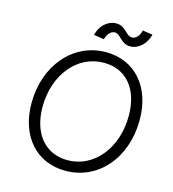

<svg xmlns="http://www.w3.org/2000/svg" viewBox="-129 -1000 1012 1123"><g transform="rotate(15 376.5 -439.0)"><path d="M370 16C569 16 714 -153 714 -383C714 -584 597 -716 422 -716C225 -716 77 -545 77 -316C77 -116 194 16 370 16ZM366 -47C231 -47 145 -150 145 -311C145 -507 266 -653 426 -653C562 -653 646 -552 646 -390C646 -194 526 -47 366 -47ZM548 -785C598 -785 643 -827 657 -885L596 -894C589 -861 569 -838 545 -838C507 -838 495 -894 436 -894C383 -894 339 -850 327 -795L389 -786C397 -816 417 -841 441 -841C477 -841 490 -785 548 -785Z"/></g></svg>

Font: Uncut Sans Book Italic
Style: Regular
Weight: 350
Italic angle: -11°
Designer: Kasper Nordkvist
Foundry: UNCUT.wtf
Version: Version 1.304;Glyphs 3.2 (3246)